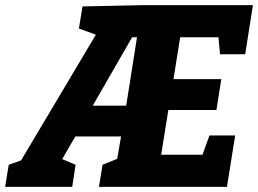

<svg xmlns="http://www.w3.org/2000/svg" viewBox="-57 -727 1004 747"><path d="M799 -516 793 -582H644L618 -419H804L785 -299H598L570 -125H731L758 -200H858L826 0H328L342 -86L399 -109L414 -196H236L185 -108L237 -86L224 0H-37L-23 -86L25 -103L316 -592L250 -616L264 -702L500 -707H927L897 -516ZM457 -582 304 -316H434L476 -582Z"/></svg>

Font: Bitter Pro ExtraBold
Style: Italic
Weight: 800
Italic angle: -9°
Designer: Sol Matas, and Bitter project Authors
Foundry: Sol Matas
Version: Version 1.010